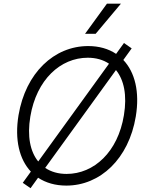

<svg xmlns="http://www.w3.org/2000/svg" viewBox="-20 -982 797 1028"><path d="M627.5 -962.4H552.6L435.4 -801.1H492.2ZM640.3 -660.9 685 -723 643.8 -751.8 601.6 -693.5C560.7 -720.9 510.3 -735.4 452.1 -735.4C269.5 -735.4 117.2 -591.3 79.2 -365.4C57.5 -233.7 83.8 -128.6 145.2 -63.2L101.9 -3.2L143.5 25.6L183.9 -30.5C225.1 -3.2 276.3 11.7 335.2 11.7C517 11.7 669.4 -132.1 707 -358C729 -490.4 702.1 -595.9 640.3 -660.9ZM142.4 -358C175.4 -555.8 304 -672.9 449.9 -672.9C494 -672.9 532.3 -661.9 563.6 -641L184.7 -117.5C142 -169.7 124.6 -251.8 142.4 -358ZM643.5 -365.4C611.5 -168.3 483 -50.8 336.6 -50.8C292.3 -50.8 253.6 -61.8 221.9 -83.1L600.9 -606.9C643.8 -554.3 661.2 -472.3 643.5 -365.4Z"/></svg>

Font: TID UI Light
Style: Italic
Weight: 300
Italic angle: -9.39999°
Designer: The TID Project Authors
Foundry: Bakken & Bæck
Version: Version 1.001;hotconv 1.0.109;makeotfexe 2.5.65596